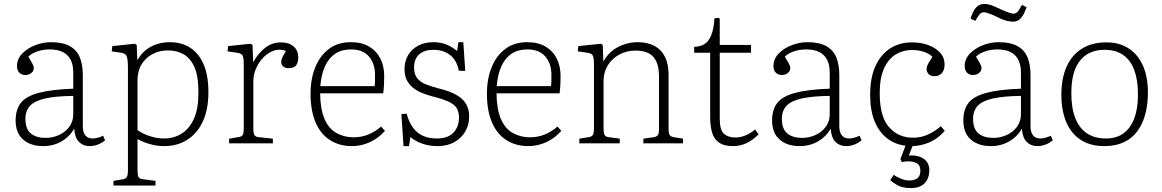

<svg xmlns="http://www.w3.org/2000/svg" viewBox="-20 -734 5947 983"><path d="M201 14Q137 14 98.5 -19.5Q60 -53 60 -117Q60 -173 86.5 -207Q113 -241 178 -258.5Q243 -276 355 -280V-362Q355 -405 340 -431Q325 -457 298.5 -469Q272 -481 235 -481Q201 -481 171.5 -471Q142 -461 125 -444Q136 -426 142 -415.5Q148 -405 150.5 -398.5Q153 -392 153 -386Q153 -370 140 -360Q127 -350 109 -350Q91 -350 79 -362Q67 -374 67 -395Q67 -432 93.5 -459.5Q120 -487 160 -502.5Q200 -518 241 -518Q302 -518 338 -497.5Q374 -477 389 -439.5Q404 -402 404 -350V-88Q404 -57 417 -41Q430 -25 454 -25Q467 -25 481 -29Q495 -33 508 -39L518 -16Q502 -2 481.5 6Q461 14 438 14Q406 14 384.5 -7.5Q363 -29 360 -75Q342 -45 317.5 -25.5Q293 -6 264 4Q235 14 201 14ZM214 -28Q249 -28 281.5 -42.5Q314 -57 334.5 -84.5Q355 -112 355 -149V-243Q266 -242 212 -230Q158 -218 134 -192.5Q110 -167 110 -126Q110 -73 138 -50.5Q166 -28 214 -28Z M561 216V192L609 184Q623 182 629 172.5Q635 163 635 138V-388Q635 -426 629.5 -443.5Q624 -461 600 -464L552 -471L555 -498L670 -510L680 -504L683 -427H684Q704 -461 730 -480.5Q756 -500 786.5 -509Q817 -518 849 -518Q910 -518 954 -489.5Q998 -461 1022.5 -404.5Q1047 -348 1047 -261Q1047 -174 1018.5 -112.5Q990 -51 939 -18.5Q888 14 820 14Q784 14 747 3.5Q710 -7 684 -22V138Q684 162 689 172Q694 182 715 184L776 192V216ZM820 -25Q870 -25 910 -50Q950 -75 973 -126.5Q996 -178 996 -259Q996 -345 975 -391.5Q954 -438 918.5 -457Q883 -476 840 -476Q796 -476 760.5 -457Q725 -438 704.5 -404Q684 -370 684 -322V-68Q710 -49 747 -37Q784 -25 820 -25Z M1153 0V-24L1201 -32Q1217 -34 1222.5 -43Q1228 -52 1228 -77V-402Q1228 -438 1222 -449.5Q1216 -461 1194 -464L1145 -471L1148 -498L1263 -510L1273 -504L1276 -417H1277Q1304 -464 1339 -490.5Q1374 -517 1418 -517Q1459 -517 1483 -496.5Q1507 -476 1507 -439Q1507 -420 1501 -407.5Q1495 -395 1484.5 -390Q1474 -385 1458 -385Q1441 -385 1430.5 -393Q1420 -401 1420 -416Q1420 -423 1422 -430.5Q1424 -438 1429.5 -448.5Q1435 -459 1444 -473Q1414 -485 1384.5 -475.5Q1355 -466 1331 -442.5Q1307 -419 1292 -386Q1277 -353 1277 -319V-75Q1277 -54 1282 -44Q1287 -34 1302 -32L1377 -24V0Z M1782 14Q1717 14 1669 -17Q1621 -48 1595.5 -108Q1570 -168 1570 -254Q1570 -331 1594.5 -390.5Q1619 -450 1664.5 -484Q1710 -518 1776 -518Q1832 -518 1870 -495.5Q1908 -473 1927.5 -434Q1947 -395 1947 -345Q1947 -324 1946 -302Q1945 -280 1942 -256H1619Q1620 -175 1641.5 -125Q1663 -75 1702.5 -53Q1742 -31 1791 -31Q1830 -31 1865 -45Q1900 -59 1931 -86L1951 -64Q1916 -25 1872.5 -5.5Q1829 14 1782 14ZM1620 -293H1898Q1900 -309 1900 -322Q1900 -335 1900 -352Q1900 -408 1869 -444.5Q1838 -481 1777 -481Q1730 -481 1697 -459.5Q1664 -438 1644.5 -396Q1625 -354 1620 -293Z M2046 14 2035 -150 2062 -152Q2074 -107 2095.5 -79Q2117 -51 2147 -38Q2177 -25 2216 -25Q2274 -25 2302 -55.5Q2330 -86 2330 -131Q2330 -162 2318 -181Q2306 -200 2275.5 -214Q2245 -228 2192 -241Q2166 -248 2141 -258Q2116 -268 2096 -283.5Q2076 -299 2063.5 -322.5Q2051 -346 2051 -380Q2051 -419 2068.5 -450Q2086 -481 2119.5 -499.5Q2153 -518 2199 -518Q2236 -518 2265.5 -506Q2295 -494 2320 -473L2327 -518H2352L2362 -371L2329 -372Q2318 -427 2283.5 -453Q2249 -479 2199 -479Q2153 -479 2126.5 -456Q2100 -433 2100 -389Q2100 -353 2116.5 -333Q2133 -313 2161 -302Q2189 -291 2223 -282Q2254 -275 2282.5 -264Q2311 -253 2333.5 -237Q2356 -221 2369 -196.5Q2382 -172 2382 -137Q2382 -97 2363 -62.5Q2344 -28 2307.5 -7Q2271 14 2220 14Q2180 14 2145 2.5Q2110 -9 2081 -32L2074 14Z M2685 14Q2620 14 2572 -17Q2524 -48 2498.5 -108Q2473 -168 2473 -254Q2473 -331 2497.5 -390.5Q2522 -450 2567.5 -484Q2613 -518 2679 -518Q2735 -518 2773 -495.5Q2811 -473 2830.5 -434Q2850 -395 2850 -345Q2850 -324 2849 -302Q2848 -280 2845 -256H2522Q2523 -175 2544.5 -125Q2566 -75 2605.5 -53Q2645 -31 2694 -31Q2733 -31 2768 -45Q2803 -59 2834 -86L2854 -64Q2819 -25 2775.5 -5.5Q2732 14 2685 14ZM2523 -293H2801Q2803 -309 2803 -322Q2803 -335 2803 -352Q2803 -408 2772 -444.5Q2741 -481 2680 -481Q2633 -481 2600 -459.5Q2567 -438 2547.5 -396Q2528 -354 2523 -293Z M2946 0V-24L2995 -32Q3009 -34 3015 -43Q3021 -52 3021 -80V-402Q3021 -438 3015 -449.5Q3009 -461 2987 -464L2938 -471L2941 -498L3056 -510L3066 -504L3069 -420H3070Q3096 -468 3144 -493Q3192 -518 3245 -518Q3295 -518 3330.5 -499Q3366 -480 3384.5 -443Q3403 -406 3403 -350V-73Q3403 -51 3408.5 -42.5Q3414 -34 3433 -31L3477 -24V0H3274V-24L3323 -31Q3341 -33 3347.5 -41.5Q3354 -50 3354 -74V-341Q3354 -387 3341.5 -416.5Q3329 -446 3303 -460.5Q3277 -475 3234 -475Q3188 -475 3150.5 -454.5Q3113 -434 3091.5 -399Q3070 -364 3070 -318V-76Q3070 -54 3075 -44Q3080 -34 3095 -32L3153 -24V0Z M3732 14Q3688 14 3662.5 -3Q3637 -20 3626.5 -53Q3616 -86 3616 -134V-464H3534V-494Q3564 -495 3585.5 -507.5Q3607 -520 3620.5 -551.5Q3634 -583 3638 -640L3658 -643L3665 -638V-504H3825V-464H3665V-127Q3665 -68 3686.5 -49Q3708 -30 3745 -30Q3770 -30 3795 -40Q3820 -50 3846 -71L3864 -46Q3831 -14 3799.5 0Q3768 14 3732 14Z M4074 14Q4010 14 3971.5 -19.5Q3933 -53 3933 -117Q3933 -173 3959.5 -207Q3986 -241 4051 -258.5Q4116 -276 4228 -280V-362Q4228 -405 4213 -431Q4198 -457 4171.5 -469Q4145 -481 4108 -481Q4074 -481 4044.5 -471Q4015 -461 3998 -444Q4009 -426 4015 -415.5Q4021 -405 4023.5 -398.5Q4026 -392 4026 -386Q4026 -370 4013 -360Q4000 -350 3982 -350Q3964 -350 3952 -362Q3940 -374 3940 -395Q3940 -432 3966.5 -459.5Q3993 -487 4033 -502.5Q4073 -518 4114 -518Q4175 -518 4211 -497.5Q4247 -477 4262 -439.5Q4277 -402 4277 -350V-88Q4277 -57 4290 -41Q4303 -25 4327 -25Q4340 -25 4354 -29Q4368 -33 4381 -39L4391 -16Q4375 -2 4354.5 6Q4334 14 4311 14Q4279 14 4257.5 -7.5Q4236 -29 4233 -75Q4215 -45 4190.5 -25.5Q4166 -6 4137 4Q4108 14 4074 14ZM4087 -28Q4122 -28 4154.5 -42.5Q4187 -57 4207.5 -84.5Q4228 -112 4228 -149V-243Q4139 -242 4085 -230Q4031 -218 4007 -192.5Q3983 -167 3983 -126Q3983 -73 4011 -50.5Q4039 -28 4087 -28Z M4643 229Q4600 229 4573.5 213.5Q4547 198 4538 188L4555 161Q4569 171 4592 180.5Q4615 190 4635 190Q4660 190 4676 179Q4692 168 4692 140Q4692 111 4673 101.5Q4654 92 4632 92Q4622 92 4613 93Q4604 94 4597 96L4590 80L4616 12Q4560 5 4519.5 -27.5Q4479 -60 4457 -115.5Q4435 -171 4435 -249Q4435 -337 4462.5 -396.5Q4490 -456 4538 -486.5Q4586 -517 4648 -517Q4697 -517 4734.5 -502.5Q4772 -488 4794 -463.5Q4816 -439 4816 -405Q4816 -383 4808.5 -369.5Q4801 -356 4789.5 -350Q4778 -344 4765 -344Q4743 -344 4733.5 -355.5Q4724 -367 4724 -381Q4724 -393 4731.5 -407Q4739 -421 4754 -443Q4737 -460 4709.5 -469Q4682 -478 4649 -478Q4603 -478 4565.5 -455Q4528 -432 4506 -383.5Q4484 -335 4484 -257Q4484 -136 4532 -82.5Q4580 -29 4654 -29Q4696 -29 4731.5 -45.5Q4767 -62 4797 -88L4817 -64Q4781 -23 4738 -5Q4695 13 4652 14L4633 62Q4664 60 4687.5 68Q4711 76 4724.5 93.5Q4738 111 4738 138Q4738 163 4728 184Q4718 205 4697 217Q4676 229 4643 229Z M5053 14Q4989 14 4950.5 -19.5Q4912 -53 4912 -117Q4912 -173 4938.5 -207Q4965 -241 5030 -258.5Q5095 -276 5207 -280V-362Q5207 -405 5192 -431Q5177 -457 5150.5 -469Q5124 -481 5087 -481Q5053 -481 5023.5 -471Q4994 -461 4977 -444Q4988 -426 4994 -415.5Q5000 -405 5002.5 -398.5Q5005 -392 5005 -386Q5005 -370 4992 -360Q4979 -350 4961 -350Q4943 -350 4931 -362Q4919 -374 4919 -395Q4919 -432 4945.5 -459.5Q4972 -487 5012 -502.5Q5052 -518 5093 -518Q5154 -518 5190 -497.5Q5226 -477 5241 -439.5Q5256 -402 5256 -350V-88Q5256 -57 5269 -41Q5282 -25 5306 -25Q5319 -25 5333 -29Q5347 -33 5360 -39L5370 -16Q5354 -2 5333.5 6Q5313 14 5290 14Q5258 14 5236.5 -7.5Q5215 -29 5212 -75Q5194 -45 5169.5 -25.5Q5145 -6 5116 4Q5087 14 5053 14ZM5066 -28Q5101 -28 5133.5 -42.5Q5166 -57 5186.5 -84.5Q5207 -112 5207 -149V-243Q5118 -242 5064 -230Q5010 -218 4986 -192.5Q4962 -167 4962 -126Q4962 -73 4990 -50.5Q5018 -28 5066 -28ZM5167 -623Q5152 -623 5133.5 -627.5Q5115 -632 5089 -645Q5072 -654 5058 -659.5Q5044 -665 5034 -668Q5024 -671 5017 -671Q5004 -671 4995.5 -661Q4987 -651 4973 -627L4949 -639Q4959 -670 4970 -686Q4981 -702 4993.5 -708Q5006 -714 5019 -714Q5036 -714 5053.5 -708Q5071 -702 5102 -687Q5132 -674 5146.5 -669Q5161 -664 5169 -664Q5179 -664 5188 -672Q5197 -680 5212 -709L5236 -697Q5225 -666 5213.5 -650Q5202 -634 5191 -628.5Q5180 -623 5167 -623Z M5633 14Q5562 14 5513 -18Q5464 -50 5439 -109Q5414 -168 5414 -249Q5414 -332 5440.5 -392Q5467 -452 5518.5 -484.5Q5570 -517 5644 -517Q5712 -517 5759.5 -485.5Q5807 -454 5832 -397Q5857 -340 5857 -262Q5857 -176 5831.5 -113.5Q5806 -51 5756.5 -18.5Q5707 14 5633 14ZM5642 -25Q5695 -25 5731 -50.5Q5767 -76 5786.5 -126Q5806 -176 5806 -249Q5806 -307 5795 -350Q5784 -393 5762.5 -421.5Q5741 -450 5709.5 -464.5Q5678 -479 5636 -479Q5582 -479 5543.5 -454.5Q5505 -430 5485 -381Q5465 -332 5465 -258Q5465 -180 5485.5 -128.5Q5506 -77 5545.5 -51Q5585 -25 5642 -25Z"/></svg>

Font: Literata 18pt ExtraLight
Style: Regular
Weight: 250
Designer: Latin by Veronika Burian and Jose Scaglione. Greek by Irene Vlachou. Cyrillic by Vera Evstafieva.
Foundry: TypeTogether
Version: Version 3.103;gftools[0.9.29]